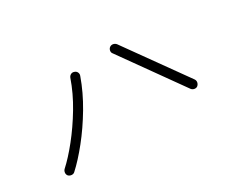

<svg xmlns="http://www.w3.org/2000/svg" viewBox="-75 -807 1151 953"><g transform="rotate(-30 500.0 -330.0)"><path d="M133 -107Q126 -100 115.5 -100.5Q105 -101 97 -108Q90 -116 91 -126.5Q92 -137 99 -144Q141 -182 189 -242Q237 -302 280.5 -374.5Q324 -447 350 -522Q354 -532 363 -536.5Q372 -541 382 -537Q392 -534 396.5 -524.5Q401 -515 397 -505Q369 -426 323.5 -349.5Q278 -273 227.5 -210Q177 -147 133 -107ZM874 -170Q866 -164 855.5 -166Q845 -168 839 -176L593 -521Q586 -529 588 -539.5Q590 -550 598 -556Q607 -562 617 -560Q627 -558 634 -550L880 -206Q886 -197 884 -187Q882 -177 874 -170Z"/></g></svg>

Font: Zen Kurenaido
Style: Regular
Weight: 400
Designer: Yoshimichi Ohira
Foundry: Positype
Version: Version 1.001